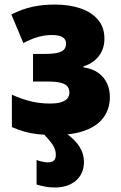

<svg xmlns="http://www.w3.org/2000/svg" viewBox="-20 -583 533 843"><path d="M221.2 -563Q283.7 -563 332.8 -546.4Q381.8 -529.8 410.2 -496.6Q438.5 -463.4 438.5 -413.1Q438.5 -368.7 413.6 -336.4Q388.7 -304.2 346.7 -292V-287.1Q385.7 -281.7 411.4 -263.2Q437 -244.6 449.7 -217.5Q462.4 -190.4 462.4 -157.2Q462.4 -106 435.5 -68.4Q408.7 -30.8 354.7 -10.5Q300.8 9.8 219.2 9.8Q176.8 9.8 144.8 6.1Q112.8 2.4 86.2 -5.4Q59.6 -13.2 32.2 -24.9V-167.5Q65.9 -151.4 108.2 -139.9Q150.4 -128.4 199.2 -128.4Q232.9 -128.4 251.5 -135.3Q270 -142.1 277.3 -152.8Q284.7 -163.6 284.7 -175.8Q284.7 -191.4 276.9 -202.4Q269 -213.4 248 -219.2Q227.1 -225.1 186.5 -225.1H125V-346.2H175.8Q227.5 -346.2 248.8 -356.4Q270 -366.7 270 -392.6Q270 -410.2 254.9 -419.7Q239.7 -429.2 207 -429.2Q175.8 -429.2 145.5 -420.2Q115.2 -411.1 82.5 -394L29.8 -519.5Q78.6 -543.9 123.8 -553.5Q168.9 -563 221.2 -563ZM225.1 97.2Q225.1 74.7 212.6 54.9Q200.2 35.2 167.5 0H267.6Q311.5 32.2 330.1 62.7Q348.6 93.3 348.6 127Q348.6 179.7 313.5 210Q278.3 240.2 220.7 240.2Q197.8 240.2 177.7 236.3Q157.7 232.4 140.6 227.1V119.1Q149.9 123.5 165 126.7Q180.2 129.9 191.9 129.9Q207.5 129.9 216.3 122.1Q225.1 114.3 225.1 97.2Z"/></svg>

Font: Open Sans SemiCondensed ExtraBold
Style: Regular
Weight: 800
Width: 4
Designer: Monotype Design Team
Foundry: Monotype Imaging Inc.
Version: Version 3.000